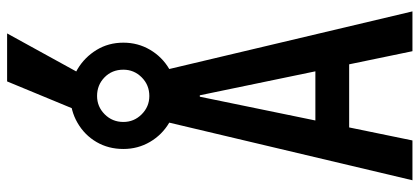

<svg xmlns="http://www.w3.org/2000/svg" viewBox="-340 -840 1180 540"><g transform="rotate(-90 250.0 -570.0)"><path d="M13 0 186 -730H315L488 0H376L252 -598H248L125 0ZM111 -178V-273H389V-178ZM250 -664Q209 -664 175 -684Q141 -704 121 -738Q101 -772 101 -813Q101 -855 120.5 -888.5Q140 -922 174.5 -942Q209 -962 250 -962Q292 -962 325.5 -942Q359 -922 379.5 -888.5Q400 -855 400 -813Q400 -772 380 -738Q360 -704 326 -684Q292 -664 250 -664ZM250 -740Q281 -740 302.5 -761.5Q324 -783 324 -813Q324 -845 302.5 -866Q281 -887 250 -887Q220 -887 198.5 -865.5Q177 -844 177 -813Q177 -783 198.5 -761.5Q220 -740 250 -740ZM305 -920H200L291 -1140H426Z"/></g></svg>

Font: M PLUS Code Latin Medium
Style: Regular
Weight: 500
Designer: Coji Morishita
Foundry: UNDERFOREST DESIGN
Version: Version 1.002; ttfautohint (v1.8.3)